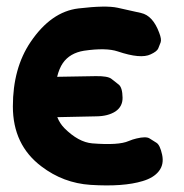

<svg xmlns="http://www.w3.org/2000/svg" viewBox="-20 -537 553 576"><path d="M256.8 -106.9Q215.3 -110.4 172.9 -152.8Q159.2 -167 151.9 -185.5L270 -188Q304.2 -188.5 326.2 -202.6Q348.1 -217.3 347.7 -244.1Q347.2 -274.4 336.2 -283.2Q325.2 -292 314.2 -300.5Q303.2 -309.1 267.6 -308.6L151.4 -306.6Q157.7 -332 168.5 -347.7Q189.5 -377.9 231.9 -384.8Q297.9 -394.5 333 -382.8Q402.3 -359.4 432.1 -374Q451.2 -382.8 454.8 -391.8Q458.5 -400.9 461.9 -409.9Q465.3 -418.9 457.5 -439Q438.5 -490.2 403.3 -498Q368.2 -505.9 333 -513.7Q297.9 -521.5 215.3 -511.7Q133.3 -502 71.8 -411.1Q18.6 -332.5 18.6 -217.8Q18.6 -102.1 104.5 -37.6Q169.9 12.2 251.5 17.6Q350.1 23.9 407.7 6.3Q440.9 -3.4 456.5 -23.4Q472.7 -43.9 466.3 -73.2Q460 -102.1 449.5 -108.6Q439 -115.2 428.5 -121.8Q418 -128.4 389.6 -121.6Q378.4 -119.1 365.7 -113.8Q335.9 -100.6 256.8 -106.9Z"/></svg>

Font: Comic Relief
Style: Bold
Weight: 700
Designer: Jeff Davis
Foundry: Loudifier
Version: Version 1.200; ttfautohint (v1.8.4.7-5d5b)